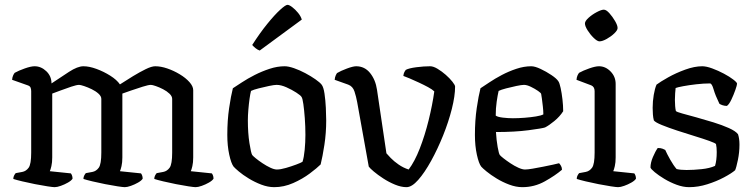

<svg xmlns="http://www.w3.org/2000/svg" viewBox="-20 -774 3126 794"><path d="M206 0Q199 0 176 -3.5Q153 -7 125 -12.5Q97 -18 72 -24Q47 -30 35 -34Q35 -42 38.5 -48.5Q42 -55 45 -58L72 -63Q88 -66 98.5 -80.5Q109 -95 109 -143V-397Q109 -405 106.5 -411.5Q104 -418 95 -421L30 -444Q31 -455 34.5 -462.5Q38 -470 41 -473Q57 -482 82.5 -491Q108 -500 123 -500Q150 -500 171.5 -479.5Q193 -459 193 -429Q230 -454 265.5 -477Q301 -500 325 -500Q349 -500 379 -489Q409 -478 436 -461Q463 -444 476 -425Q502 -442 530 -459Q558 -476 582.5 -488Q607 -500 622 -500Q645 -500 671.5 -491Q698 -482 723 -467Q748 -452 763.5 -434.5Q779 -417 779 -401V-123Q779 -102 775.5 -87Q772 -72 769 -66L856 -57Q858 -55 860.5 -49Q863 -43 863 -35Q858 -27 844 -19Q830 -11 814.5 -5.5Q799 0 789 0Q782 0 759 -3.5Q736 -7 708 -12.5Q680 -18 655 -24Q630 -30 618 -34Q618 -42 621.5 -48.5Q625 -55 628 -58L655 -63Q671 -66 681.5 -80.5Q692 -95 692 -143V-365Q692 -376 681 -386.5Q670 -397 654.5 -405Q639 -413 624.5 -418Q610 -423 604 -423Q594 -423 570 -415.5Q546 -408 521.5 -399.5Q497 -391 486 -387V-123Q486 -102 482.5 -87Q479 -72 476 -66L563 -57Q565 -55 567.5 -49Q570 -43 570 -35Q565 -27 551 -19Q537 -11 521.5 -5.5Q506 0 496 0Q489 0 466 -3.5Q443 -7 415 -12.5Q387 -18 362 -24Q337 -30 325 -34Q325 -42 328.5 -48.5Q332 -55 335 -58L362 -63Q378 -66 388.5 -80.5Q399 -95 399 -143V-365Q399 -376 387.5 -386.5Q376 -397 359.5 -405Q343 -413 328 -418Q313 -423 307 -423Q297 -423 274.5 -415.5Q252 -408 229.5 -399.5Q207 -391 196 -387V-123Q196 -102 192.5 -87Q189 -72 186 -66L273 -57Q275 -55 277.5 -49Q280 -43 280 -35Q275 -27 261 -19Q247 -11 231.5 -5.5Q216 0 206 0Z M1114 0Q1088 0 1060.5 -10.5Q1033 -21 1008.5 -36Q984 -51 967.5 -65Q951 -79 946 -85Q936 -98 928 -134.5Q920 -171 920 -216Q920 -276 927.5 -327Q935 -378 943 -409Q957 -418 980.5 -433.5Q1004 -449 1033.5 -464Q1063 -479 1095 -489.5Q1127 -500 1157 -500Q1173 -500 1196 -492Q1219 -484 1242.5 -471.5Q1266 -459 1284.5 -446Q1303 -433 1310 -424Q1318 -414 1322 -386.5Q1326 -359 1327.5 -328Q1329 -297 1329 -276Q1329 -224 1321.5 -175Q1314 -126 1306 -94Q1291 -79 1261 -56.5Q1231 -34 1192.5 -17Q1154 0 1114 0ZM1125 -73Q1140 -73 1162.5 -79.5Q1185 -86 1205 -93.5Q1225 -101 1231 -105Q1237 -123 1240 -154.5Q1243 -186 1243 -216Q1243 -251 1240.5 -285Q1238 -319 1234.5 -343.5Q1231 -368 1227 -373Q1224 -379 1205.5 -391Q1187 -403 1164.5 -413Q1142 -423 1124 -423Q1114 -423 1092.5 -418.5Q1071 -414 1049.5 -408.5Q1028 -403 1018 -398Q1015 -387 1012 -365.5Q1009 -344 1007 -320Q1005 -296 1005 -276Q1005 -224 1011.5 -182.5Q1018 -141 1023 -133Q1026 -129 1037.5 -119.5Q1049 -110 1065.5 -99Q1082 -88 1098 -80.5Q1114 -73 1125 -73ZM1054 -565Q1045 -568 1036.5 -575Q1028 -582 1023 -588Q1055 -638 1085.5 -675.5Q1116 -713 1138.5 -733.5Q1161 -754 1169 -754Q1176 -754 1188.5 -744.5Q1201 -735 1212.5 -721Q1224 -707 1228 -693Z M1661 0Q1639 0 1613.5 -10.5Q1588 -21 1565 -36Q1542 -51 1526 -64.5Q1510 -78 1505 -85L1457 -352Q1453 -374 1446 -395.5Q1439 -417 1420 -424L1364 -444Q1365 -455 1368.5 -462.5Q1372 -470 1374 -472Q1389 -481 1414.5 -490.5Q1440 -500 1453 -500Q1488 -500 1510.5 -472Q1533 -444 1539 -403L1578 -140Q1583 -134 1596 -120.5Q1609 -107 1628.5 -93.5Q1648 -80 1670 -73Q1695 -106 1716 -160Q1737 -214 1752.5 -276.5Q1768 -339 1776 -396Q1768 -404 1750.5 -413.5Q1733 -423 1712.5 -432.5Q1692 -442 1674.5 -449.5Q1657 -457 1648 -460Q1649 -470 1652.5 -476.5Q1656 -483 1658 -485Q1671 -492 1702 -496Q1733 -500 1759 -500Q1772 -500 1789.5 -489.5Q1807 -479 1823.5 -464.5Q1840 -450 1851 -436Q1862 -422 1862 -416Q1862 -377 1848.5 -323.5Q1835 -270 1812.5 -214Q1790 -158 1763 -109Q1736 -60 1709.5 -30Q1683 0 1661 0Z M2140 0Q2114 0 2086 -10.5Q2058 -21 2033.5 -36Q2009 -51 1992 -65Q1975 -79 1970 -85Q1960 -98 1952 -134.5Q1944 -171 1944 -216Q1944 -276 1951.5 -327Q1959 -378 1967 -409Q1981 -418 2004 -433.5Q2027 -449 2055.5 -464Q2084 -479 2115.5 -489.5Q2147 -500 2177 -500Q2192 -500 2215.5 -489Q2239 -478 2260.5 -463.5Q2282 -449 2289 -438Q2294 -431 2298.5 -410Q2303 -389 2306 -363Q2309 -337 2309 -314Q2295 -292 2272.5 -273.5Q2250 -255 2234 -247Q2223 -243 2166 -235.5Q2109 -228 2031 -228Q2033 -194 2038 -166Q2043 -138 2047 -133Q2050 -129 2062 -119.5Q2074 -110 2090.5 -99Q2107 -88 2123.5 -80.5Q2140 -73 2151 -73Q2162 -73 2182.5 -76.5Q2203 -80 2225.5 -84.5Q2248 -89 2266.5 -93Q2285 -97 2292 -99Q2296 -95 2300 -88Q2304 -81 2304 -72Q2276 -48 2233 -24Q2190 0 2140 0ZM2101 -285Q2124 -285 2149.5 -287Q2175 -289 2196.5 -292.5Q2218 -296 2227 -301Q2227 -315 2225 -333Q2223 -351 2221 -366Q2219 -381 2218 -385Q2218 -389 2205 -398Q2192 -407 2175.5 -415Q2159 -423 2147 -423Q2137 -423 2115.5 -418.5Q2094 -414 2073 -408.5Q2052 -403 2042 -398Q2038 -381 2034 -353.5Q2030 -326 2030 -296Q2038 -290 2060 -287.5Q2082 -285 2101 -285Z M2536 0Q2529 0 2506 -3.5Q2483 -7 2455 -12.5Q2427 -18 2402 -24Q2377 -30 2365 -34Q2365 -42 2368.5 -48.5Q2372 -55 2375 -58L2402 -63Q2418 -66 2428.5 -80.5Q2439 -95 2439 -143V-397Q2439 -415 2425 -421L2364 -444Q2365 -455 2368.5 -462.5Q2372 -470 2375 -473Q2391 -482 2416.5 -491Q2442 -500 2457 -500Q2484 -500 2505 -478.5Q2526 -457 2526 -427V-123Q2526 -102 2522.5 -87Q2519 -72 2516 -66L2603 -57Q2605 -55 2607.5 -49Q2610 -43 2610 -35Q2605 -27 2591 -19Q2577 -11 2561.5 -5.5Q2546 0 2536 0ZM2459 -603Q2450 -603 2435.5 -617Q2421 -631 2410 -648.5Q2399 -666 2399 -677Q2399 -687 2414 -700.5Q2429 -714 2448 -724Q2467 -734 2477 -734Q2487 -734 2500 -719.5Q2513 -705 2523.5 -687Q2534 -669 2534 -658Q2534 -649 2520.5 -636Q2507 -623 2489 -613Q2471 -603 2459 -603Z M2830 0Q2805 0 2778 -10Q2751 -20 2727 -34.5Q2703 -49 2687.5 -62Q2672 -75 2670 -81Q2670 -101 2680 -124.5Q2690 -148 2700 -162Q2712 -162 2720 -159Q2728 -156 2731 -154Q2738 -138 2751.5 -114Q2765 -90 2778 -75Q2786 -73 2796.5 -72Q2807 -71 2819 -71Q2848 -71 2881.5 -74.5Q2915 -78 2937 -88Q2944 -111 2944 -145Q2944 -165 2941 -178Q2939 -182 2914 -191Q2889 -200 2853 -211Q2817 -222 2780.5 -234Q2744 -246 2717 -257Q2690 -268 2684 -276Q2681 -287 2680 -301Q2679 -315 2679 -328Q2679 -355 2683.5 -381.5Q2688 -408 2695 -424Q2711 -436 2743 -454Q2775 -472 2813.5 -486Q2852 -500 2884 -500Q2901 -500 2925.5 -491Q2950 -482 2973.5 -469.5Q2997 -457 3012.5 -445Q3028 -433 3028 -428Q3028 -422 3021 -402Q3014 -382 3004.5 -362Q2995 -342 2986 -336Q2976 -336 2967.5 -339Q2959 -342 2955 -345Q2938 -380 2931 -404.5Q2924 -429 2916 -429Q2890 -429 2859.5 -425.5Q2829 -422 2805 -417.5Q2781 -413 2774 -410Q2773 -401 2772 -388Q2771 -375 2771 -361Q2771 -348 2772 -335.5Q2773 -323 2775 -315Q2778 -311 2802 -304.5Q2826 -298 2860.5 -288.5Q2895 -279 2930.5 -268Q2966 -257 2994 -244.5Q3022 -232 3032 -219Q3038 -201 3038 -176Q3038 -144 3031.5 -112.5Q3025 -81 3020 -70Q3005 -57 2974 -40.5Q2943 -24 2905 -12Q2867 0 2830 0Z"/></svg>

Font: Texturina 72pt Medium
Style: Regular
Weight: 500
Designer: Guillermo Torres Carreño
Foundry: Omnibus-Type
Version: Version 1.002; ttfautohint (v1.8.3)